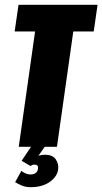

<svg xmlns="http://www.w3.org/2000/svg" viewBox="-20 -611 426 799"><path d="M58 0 126 -480H41L57 -591H386L370 -480H285L217 0ZM107 168Q85 168 67 159.5Q49 151 43 147L69 100Q74 105 85 110Q96 115 108 115Q121 115 129 108.5Q137 102 138 91Q141 74 123 74Q117 74 113 76Q109 78 107 80L70 58L109 0H166L133 47L127 43Q134 39 144 36Q154 33 167 33Q199 33 212 52Q225 71 222 94Q218 124 187 146Q156 168 107 168Z"/></svg>

Font: Alumni Sans Thin Black
Style: Italic
Weight: 900
Italic angle: -8°
Version: Version 1.016